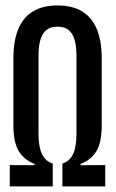

<svg xmlns="http://www.w3.org/2000/svg" viewBox="-20 -668 415 688"><path d="M186 -648.5Q239 -648.5 274 -627.2Q309 -606 326.8 -563.8Q344.5 -521.5 344.5 -459V-220Q344.5 -156.5 325 -125.5Q305.5 -94.5 268.5 -80.5V-76L357 -76.5V0H203.5V-82Q229.5 -90 241.8 -115.8Q254 -141.5 254 -189V-467.5Q254 -503 247 -526.2Q240 -549.5 225 -561Q210 -572.5 186 -572.5Q162 -572.5 147 -561Q132 -549.5 125 -526.2Q118 -503 118 -467.5V-189Q118 -141.5 130.5 -115.8Q143 -90 169 -82V0H15V-76.5L104 -76V-80.5Q67.5 -94.5 47.8 -125.5Q28 -156.5 28 -220V-459Q28 -521.5 45.5 -563.8Q63 -606 98.2 -627.2Q133.5 -648.5 186 -648.5Z"/></svg>

Font: Anek Latin Condensed Medium
Style: Regular
Weight: 500
Width: 3
Designer: Yesha Goshar
Foundry: Ek Type
Version: Version 1.003